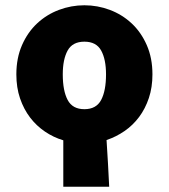

<svg xmlns="http://www.w3.org/2000/svg" viewBox="-20 -532 640 728"><path d="M300 -118Q345 -118 363.5 -153Q382 -188 382 -250Q382 -307 363.5 -340.5Q345 -374 300 -374Q255 -374 236.5 -340.5Q218 -307 218 -250Q218 -188 236.5 -153Q255 -118 300 -118ZM220 176V0Q183 -11 150.5 -33Q118 -55 94 -86.5Q70 -118 56 -159Q42 -200 42 -250Q42 -312 63.5 -361Q85 -410 121 -443.5Q157 -477 203.5 -494.5Q250 -512 300 -512Q350 -512 396.5 -494.5Q443 -477 479 -443.5Q515 -410 536.5 -361Q558 -312 558 -250Q558 -201 544.5 -160.5Q531 -120 507.5 -88.5Q484 -57 452 -35Q420 -13 384 -1Q387 44 389.5 89Q392 134 394 176Z"/></svg>

Font: Source Code Pro Black
Style: Regular
Weight: 900
Monospace: yes
Designer: Paul D. Hunt, Teo Tuominen
Foundry: Adobe Systems Incorporated
Version: Version 2.030;PS 1.000;hotconv 16.6.51;makeotf.lib2.5.65220